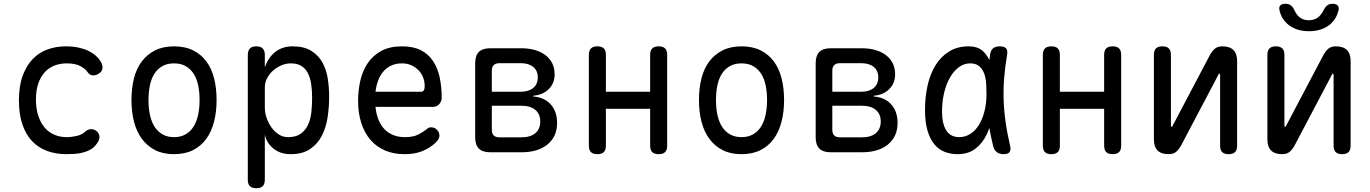

<svg xmlns="http://www.w3.org/2000/svg" viewBox="-20 -805 7240 1015"><path d="M80 -274Q80 -351 100 -405Q120 -459 153.5 -493.5Q187 -528 232 -544Q277 -560 327 -560Q365 -560 395 -553.5Q425 -547 447.5 -536Q470 -525 486 -511Q502 -497 511 -482Q525 -459 521.5 -442Q518 -425 501 -415Q483 -404 467 -407Q451 -410 442 -425Q431 -442 404 -456Q377 -470 333 -470Q297 -470 267 -458Q237 -446 215.5 -422Q194 -398 182 -362.5Q170 -327 170 -279Q170 -230 182.5 -192.5Q195 -155 216.5 -130Q238 -105 268 -92.5Q298 -80 332 -80Q358 -80 386 -86.5Q414 -93 429 -108Q441 -120 458.5 -122Q476 -124 493 -110Q499 -104 502.5 -96.5Q506 -89 506 -80Q506 -71 501 -60.5Q496 -50 486 -38Q473 -22 455 -12.5Q437 -3 416.5 2Q396 7 374 8.5Q352 10 330 10Q275 10 229 -7Q183 -24 150 -58.5Q117 -93 98.5 -147Q80 -201 80 -274Z M900 10Q842 10 800 -11.5Q758 -33 730 -71Q702 -109 688.5 -161.5Q675 -214 675 -276Q675 -338 688 -390Q701 -442 729 -479.5Q757 -517 799.5 -538.5Q842 -560 900 -560Q959 -560 1001.5 -538.5Q1044 -517 1071.5 -479.5Q1099 -442 1112 -390Q1125 -338 1125 -276Q1125 -214 1111.5 -161.5Q1098 -109 1070.5 -71Q1043 -33 1000.5 -11.5Q958 10 900 10ZM900 -80Q935 -80 960.5 -94.5Q986 -109 1002.5 -134.5Q1019 -160 1027 -196.5Q1035 -233 1035 -276Q1035 -319 1027.5 -354.5Q1020 -390 1003.5 -415.5Q987 -441 961.5 -455.5Q936 -470 900 -470Q864 -470 838.5 -455.5Q813 -441 796.5 -415.5Q780 -390 772.5 -354Q765 -318 765 -275Q765 -232 773 -196Q781 -160 797.5 -134.5Q814 -109 839.5 -94.5Q865 -80 900 -80Z M1335 -560Q1358 -560 1369 -548.5Q1380 -537 1380 -514V-450Q1389 -475 1402.5 -495Q1416 -515 1434 -529.5Q1452 -544 1475 -552Q1498 -560 1527 -560Q1588 -560 1626 -536Q1664 -512 1685 -473.5Q1706 -435 1713 -388Q1720 -341 1720 -294Q1720 -240 1712 -186Q1704 -132 1682 -88.5Q1660 -45 1620 -17.5Q1580 10 1517 10Q1462 10 1425.5 -19.5Q1389 -49 1380 -94V145Q1380 168 1369 179Q1358 190 1335 190Q1312 190 1301 179Q1290 168 1290 145V-514Q1290 -537 1301 -548.5Q1312 -560 1335 -560ZM1518 -470Q1491 -470 1466 -459Q1441 -448 1422 -430.5Q1403 -413 1391.5 -390.5Q1380 -368 1380 -344V-234Q1380 -210 1389 -183Q1398 -156 1414 -133Q1430 -110 1452.5 -95Q1475 -80 1502 -80Q1545 -80 1570 -98Q1595 -116 1608.5 -145.5Q1622 -175 1626 -212.5Q1630 -250 1630 -288Q1630 -327 1625 -360.5Q1620 -394 1607.5 -418.5Q1595 -443 1573 -456.5Q1551 -470 1518 -470Z M2259 -132Q2278 -132 2290.5 -118.5Q2303 -105 2303 -88Q2303 -79 2298.5 -70.5Q2294 -62 2282 -50Q2266 -35 2248 -24Q2230 -13 2209.5 -5Q2189 3 2166.5 6.5Q2144 10 2119 10Q2061 10 2015.5 -9.5Q1970 -29 1938.5 -65.5Q1907 -102 1890 -154.5Q1873 -207 1873 -272Q1873 -329 1885.5 -381.5Q1898 -434 1925.5 -473.5Q1953 -513 1997 -536.5Q2041 -560 2105 -560Q2165 -560 2205 -539.5Q2245 -519 2269.5 -482Q2294 -445 2304.5 -395.5Q2315 -346 2315 -287Q2315 -269 2302 -254.5Q2289 -240 2268 -240H1965Q1969 -200 1982 -169.5Q1995 -139 2015 -119.5Q2035 -100 2061.5 -90Q2088 -80 2120 -80Q2165 -80 2191.5 -94Q2218 -108 2233 -120Q2241 -127 2246 -129.5Q2251 -132 2259 -132ZM1965 -320H2209Q2214 -320 2219.5 -326Q2225 -332 2225 -353Q2225 -374 2217 -395Q2209 -416 2193.5 -432.5Q2178 -449 2155.5 -459.5Q2133 -470 2105 -470Q2074 -470 2049.5 -459Q2025 -448 2007.5 -428Q1990 -408 1979.5 -380.5Q1969 -353 1965 -320Z M2572 0Q2531 0 2511.5 -19.5Q2492 -39 2492 -80V-470Q2492 -511 2511.5 -530.5Q2531 -550 2572 -550H2733Q2816 -550 2864 -513Q2912 -476 2912 -412Q2912 -365 2881 -334Q2850 -303 2799 -299V-295Q2859 -290 2892 -252.5Q2925 -215 2925 -155Q2925 -83 2874.5 -41.5Q2824 0 2736 0ZM2580 -246V-119Q2580 -99 2590 -89Q2600 -79 2620 -79H2736Q2784 -79 2810 -101Q2836 -123 2836 -163Q2836 -202 2810 -224Q2784 -246 2736 -246ZM2620 -471Q2600 -471 2590 -461Q2580 -451 2580 -431V-320H2733Q2775 -320 2799 -340Q2823 -360 2823 -396Q2823 -431 2799 -451Q2775 -471 2733 -471Z M3138 10Q3115 10 3104 -1Q3093 -12 3093 -35V-515Q3093 -538 3104 -549Q3115 -560 3138 -560Q3161 -560 3172 -549Q3183 -538 3183 -515V-320H3417V-515Q3417 -538 3428 -549Q3439 -560 3462 -560Q3485 -560 3496 -549Q3507 -538 3507 -515V-35Q3507 -12 3496 -1Q3485 10 3462 10Q3439 10 3428 -1Q3417 -12 3417 -35V-230H3183V-35Q3183 -12 3172 -1Q3161 10 3138 10Z M3900 10Q3842 10 3800 -11.5Q3758 -33 3730 -71Q3702 -109 3688.5 -161.5Q3675 -214 3675 -276Q3675 -338 3688 -390Q3701 -442 3729 -479.5Q3757 -517 3799.5 -538.5Q3842 -560 3900 -560Q3959 -560 4001.5 -538.5Q4044 -517 4071.5 -479.5Q4099 -442 4112 -390Q4125 -338 4125 -276Q4125 -214 4111.5 -161.5Q4098 -109 4070.5 -71Q4043 -33 4000.5 -11.5Q3958 10 3900 10ZM3900 -80Q3935 -80 3960.5 -94.5Q3986 -109 4002.5 -134.5Q4019 -160 4027 -196.5Q4035 -233 4035 -276Q4035 -319 4027.5 -354.5Q4020 -390 4003.5 -415.5Q3987 -441 3961.5 -455.5Q3936 -470 3900 -470Q3864 -470 3838.5 -455.5Q3813 -441 3796.5 -415.5Q3780 -390 3772.5 -354Q3765 -318 3765 -275Q3765 -232 3773 -196Q3781 -160 3797.5 -134.5Q3814 -109 3839.5 -94.5Q3865 -80 3900 -80Z M4372 0Q4331 0 4311.5 -19.5Q4292 -39 4292 -80V-470Q4292 -511 4311.5 -530.5Q4331 -550 4372 -550H4533Q4616 -550 4664 -513Q4712 -476 4712 -412Q4712 -365 4681 -334Q4650 -303 4599 -299V-295Q4659 -290 4692 -252.5Q4725 -215 4725 -155Q4725 -83 4674.5 -41.5Q4624 0 4536 0ZM4380 -246V-119Q4380 -99 4390 -89Q4400 -79 4420 -79H4536Q4584 -79 4610 -101Q4636 -123 4636 -163Q4636 -202 4610 -224Q4584 -246 4536 -246ZM4420 -471Q4400 -471 4390 -461Q4380 -451 4380 -431V-320H4533Q4575 -320 4599 -340Q4623 -360 4623 -396Q4623 -431 4599 -451Q4575 -471 4533 -471Z M5042 10Q5006 10 4974.5 -2Q4943 -14 4920 -41.5Q4897 -69 4883.5 -113.5Q4870 -158 4870 -224Q4870 -293 4884 -354.5Q4898 -416 4926.5 -461.5Q4955 -507 4998.5 -533.5Q5042 -560 5100 -560Q5148 -560 5175 -536Q5197 -516 5210 -487Q5212 -502 5214 -516Q5218 -541 5231 -550.5Q5244 -560 5265 -560Q5289 -560 5298.5 -549.5Q5308 -539 5304 -516Q5294 -457 5289 -399.5Q5284 -342 5285.5 -283.5Q5287 -225 5295.5 -163.5Q5304 -102 5320 -34Q5325 -12 5317 -1Q5309 10 5286 10Q5263 10 5249 -1Q5235 -12 5230 -34Q5218 -83 5210 -129Q5204 -111 5196 -94Q5174 -48 5136.5 -19Q5099 10 5042 10ZM5051 -80Q5082 -80 5108.5 -96.5Q5135 -113 5154 -143Q5173 -173 5184 -215Q5195 -257 5195 -308Q5195 -332 5193.5 -360.5Q5192 -389 5184 -413Q5176 -437 5158.5 -453.5Q5141 -470 5108 -470Q5077 -470 5050 -450.5Q5023 -431 5003 -397Q4983 -363 4971.5 -316Q4960 -269 4960 -215Q4960 -151 4982.5 -115.5Q5005 -80 5051 -80Z M5538 10Q5515 10 5504 -1Q5493 -12 5493 -35V-515Q5493 -538 5504 -549Q5515 -560 5538 -560Q5561 -560 5572 -549Q5583 -538 5583 -515V-320H5817V-515Q5817 -538 5828 -549Q5839 -560 5862 -560Q5885 -560 5896 -549Q5907 -538 5907 -515V-35Q5907 -12 5896 -1Q5885 10 5862 10Q5839 10 5828 -1Q5817 -12 5817 -35V-230H5583V-35Q5583 -12 5572 -1Q5561 10 5538 10Z M6080 -68V-515Q6080 -538 6091 -549Q6102 -560 6125 -560Q6148 -560 6159 -549Q6170 -538 6170 -515V-140Q6172 -134 6174 -134Q6176 -134 6176.5 -135.5Q6177 -137 6179 -140L6374 -510Q6386 -533 6401 -546.5Q6416 -560 6442 -560Q6481 -560 6500.5 -540.5Q6520 -521 6520 -482V-35Q6520 -12 6509 -1Q6498 10 6475 10Q6452 10 6441 -1Q6430 -12 6430 -35V-410Q6428 -416 6426 -416Q6424 -416 6423.5 -414.5Q6423 -413 6421 -410L6226 -40Q6214 -17 6199 -3.5Q6184 10 6158 10Q6119 10 6099.5 -9.5Q6080 -29 6080 -68Z M6680 -68V-515Q6680 -538 6691 -549Q6702 -560 6725 -560Q6748 -560 6759 -549Q6770 -538 6770 -515V-140Q6772 -134 6774 -134Q6776 -134 6776.5 -135.5Q6777 -137 6779 -140L6974 -510Q6986 -533 7001 -546.5Q7016 -560 7042 -560Q7081 -560 7100.5 -540.5Q7120 -521 7120 -482V-35Q7120 -12 7109 -1Q7098 10 7075 10Q7052 10 7041 -1Q7030 -12 7030 -35V-410Q7028 -416 7026 -416Q7024 -416 7023.5 -414.5Q7023 -413 7021 -410L6826 -40Q6814 -17 6799 -3.5Q6784 10 6758 10Q6719 10 6699.5 -9.5Q6680 -29 6680 -68ZM6744 -750Q6740 -767 6748 -776Q6756 -785 6775 -785Q6786 -785 6794 -782Q6802 -779 6807 -774Q6817 -765 6822 -753Q6827 -741 6835 -730Q6858 -698 6899 -698Q6940 -698 6964 -730Q6972 -740 6977.5 -751.5Q6983 -763 6991 -772Q6997 -778 7004.5 -781.5Q7012 -785 7024 -785Q7043 -785 7051.5 -776Q7060 -767 7056 -750Q7047 -709 7016 -680Q6972 -640 6900 -640Q6828 -640 6784 -680Q6753 -709 6744 -750Z"/></svg>

Font: Maple Mono NL
Style: Regular
Weight: 400
Monospace: yes
Designer: subframe7536
Version: Version 7.000